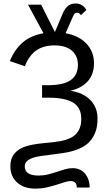

<svg xmlns="http://www.w3.org/2000/svg" viewBox="-20 -885 640 1112"><path d="M450.7 -196.8Q450.7 -261.7 403.8 -290.5Q356.9 -319.3 258.3 -319.3H223.6V-391.6H258.3Q346.7 -391.6 388.9 -420.7Q431.2 -449.7 431.2 -509.8Q431.2 -562 395.8 -592Q360.4 -622.1 294.4 -622.1Q232.9 -622.1 190.9 -593.5Q148.9 -564.9 124 -501.5L37.1 -531.2Q64 -598.1 111.1 -638.9Q158.2 -679.7 231.9 -692.4L142.1 -857.9H218.3L297.9 -699.2L342.3 -804.7Q356.4 -837.4 374 -851.1Q391.6 -864.7 418 -864.7Q458.5 -864.7 480.5 -827.1L448.2 -796.9Q439.9 -811.5 426.3 -811.5Q419.4 -811.5 414.3 -807.9Q409.2 -804.2 402.8 -790L359.9 -692.4Q436.5 -678.7 480.5 -632.6Q524.4 -586.4 524.4 -518.1Q524.4 -456.1 489.3 -415.5Q454.1 -375 387.7 -359.4Q461.9 -348.1 503.4 -305.4Q544.9 -262.7 544.9 -198.2Q544.9 -153.8 533.2 -121.8Q521.5 -89.8 501.5 -67.4Q481.4 -44.9 452.9 -30.5Q424.3 -16.1 389.6 -7.3Q355 1.5 279.3 10.3Q205.6 18.6 179 26.4Q152.3 34.2 137.9 46.6Q123.5 59.1 123.5 79.1Q123.5 131.8 203.6 131.8Q231.9 131.8 258.1 125.2Q284.2 118.7 308.3 110.6Q332.5 102.5 355.2 95.7Q377.9 88.9 399.9 88.9Q445.8 88.9 472.4 120.6Q499 152.3 499 201.2H424.8Q424.8 163.6 388.7 163.6Q374.5 163.6 353.5 170.4Q332.5 177.2 306.2 185.5Q279.8 193.8 249 200.7Q218.3 207.5 185.5 207.5Q119.1 207.5 79.6 172.4Q40 137.2 40 77.6Q40 35.2 60.5 8.3Q81.1 -18.6 119.1 -33.7Q157.2 -48.8 235.8 -56.2Q307.6 -63 334 -68.4Q360.4 -73.7 381.6 -82.8Q402.8 -91.8 418.2 -106.9Q433.6 -122.1 442.1 -143.8Q450.7 -165.5 450.7 -196.8Z"/></svg>

Font: Liberation Mono
Style: Regular
Weight: 400
Monospace: yes
Designer: Steve Matteson
Foundry: Ascender Corporation
Version: Version 2.1.5